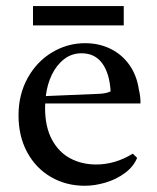

<svg xmlns="http://www.w3.org/2000/svg" viewBox="-20 -592 510 622"><path d="M126 -242.7Q126 -181.2 148.2 -139.9Q170.4 -98.6 207.8 -78.9Q245.1 -59.1 291.5 -59.1Q353 -59.1 410.2 -94.2L424.3 -80.6Q412.6 -52.2 385 -31.7Q357.4 -11.2 322.5 -0.7Q287.6 9.8 254.9 9.8Q193.4 9.8 144.3 -19Q95.2 -47.9 67.6 -99.6Q40 -151.4 40 -218.3Q40 -286.1 69.8 -339.6Q99.6 -393.1 149.2 -422.6Q198.7 -452.1 255.4 -452.1Q301.8 -452.1 339.1 -433.3Q376.5 -414.6 399.9 -380.6Q423.3 -346.7 429.7 -302.7Q435.1 -280.3 435.1 -261.2V-256.8H126.5Q126 -252 126 -242.7ZM338.4 -295.9Q335 -354 311.3 -386.7Q287.6 -419.4 244.1 -419.4Q212.4 -419.4 187.7 -400.4Q163.1 -381.3 147.9 -349.9Q132.8 -318.4 128.4 -280.8L302.2 -288.1Q323.7 -289.1 338.4 -295.9ZM86.9 -572.3H380.9V-509.8H86.9Z"/></svg>

Font: Radley
Style: Regular
Weight: 400
Designer: Vernon Adams
Foundry: Vernon Adams
Version: Version 1.003; ttfautohint (v1.6)